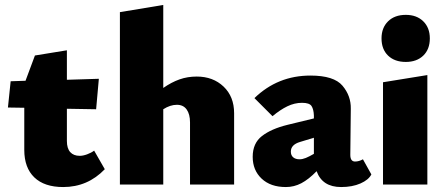

<svg xmlns="http://www.w3.org/2000/svg" viewBox="-20 -745 1803 775"><path d="M403 -62Q334 10 235 10Q159 10 118.5 -29Q78 -68 78 -140V-310L12 -311L23 -417L83 -419L121 -521L250 -542V-423L379 -427L368 -304L250 -306V-176Q250 -146 263.5 -131Q277 -116 302 -116Q315 -116 331.5 -122Q348 -128 360 -137Z M925 -288V0H747V-251Q747 -284 733.5 -303Q720 -322 694 -322Q667 -322 639 -304V0H464V-696L639 -725V-390Q672 -413 704.5 -424.5Q737 -436 774 -436Q840 -436 882.5 -395.5Q925 -355 925 -288Z M1479 -41Q1468 -19 1435 -4.5Q1402 10 1357 10Q1281 10 1258 -54Q1226 -21 1196.5 -5.5Q1167 10 1134 10Q1072 10 1036 -24Q1000 -58 1000 -112Q1000 -167 1037.5 -196Q1075 -225 1140 -241L1247 -267V-279Q1246 -304 1237.5 -317Q1229 -330 1199 -330Q1169 -330 1140 -316Q1111 -302 1080 -276L1007 -349Q1101 -440 1233 -440Q1328 -440 1362.5 -399Q1397 -358 1396 -306L1394 -120Q1394 -93 1413 -93Q1429 -93 1445 -102ZM1247 -124V-137V-189L1191 -172Q1154 -161 1154 -133Q1154 -118 1163.5 -110Q1173 -102 1189 -102Q1201 -102 1214.5 -107.5Q1228 -113 1247 -124Z M1526 -413 1705 -442V0H1526ZM1520 -590Q1520 -633 1546.5 -659Q1573 -685 1618 -685Q1662 -685 1688.5 -659Q1715 -633 1715 -590Q1715 -546 1688.5 -520.5Q1662 -495 1618 -495Q1573 -495 1546.5 -520.5Q1520 -546 1520 -590Z"/></svg>

Font: Ysabeau Heavy
Style: Regular
Weight: 800
Designer: Christian Thalmann (Catharsis Fonts)
Version: Version 0.003